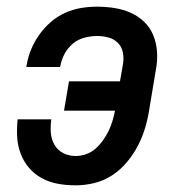

<svg xmlns="http://www.w3.org/2000/svg" viewBox="-20 -548 540 576"><path d="M207 8Q180 8 154.5 3.5Q129 -1 106.5 -13Q84 -25 67.5 -44Q51 -63 42 -87Q33 -111 31.5 -137Q30 -163 33 -190H134Q131 -170 132.5 -150Q134 -130 143.5 -113.5Q153 -97 170 -88.5Q187 -80 207 -80Q223 -80 238.5 -85.5Q254 -91 266.5 -102Q279 -113 289 -127Q299 -141 306 -155.5Q313 -170 317.5 -185.5Q322 -201 325 -216H172L187 -304H340L349 -356Q352 -374 348.5 -391Q345 -408 333.5 -419.5Q322 -431 305.5 -435.5Q289 -440 272 -440Q253 -440 233.5 -435Q214 -430 198.5 -417Q183 -404 173.5 -386Q164 -368 161 -350L160 -347H59L60 -353Q64 -377 73.5 -400Q83 -423 98 -444Q113 -465 132.5 -482Q152 -499 175.5 -509.5Q199 -520 223 -524Q247 -528 271 -528Q297 -528 323 -524Q349 -520 371.5 -510Q394 -500 412 -483Q430 -466 439.5 -443Q449 -420 451 -394Q453 -368 448 -341L428 -221Q424 -194 416 -166.5Q408 -139 394.5 -112.5Q381 -86 361.5 -62.5Q342 -39 317 -22.5Q292 -6 263.5 1Q235 8 207 8Z"/></svg>

Font: Iosevka SS18 Semibold
Style: Italic
Weight: 600
Italic angle: -9°
Monospace: yes
Designer: Belleve Invis
Foundry: Belleve Invis
Version: Version 25.1.1; ttfautohint (v1.8.4)